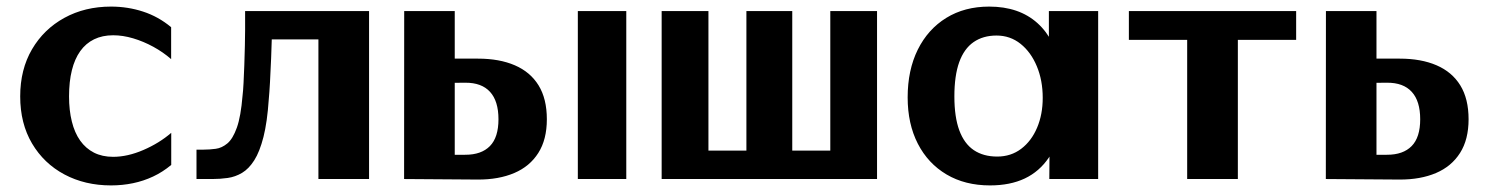

<svg xmlns="http://www.w3.org/2000/svg" viewBox="-20 -538 4473 577"><path d="M313.6 19.2Q235.5 19.2 173.7 -13.7Q111.9 -46.6 76.3 -106.8Q40.7 -167 40.7 -248.4Q40.7 -329.2 76.2 -389.9Q111.7 -450.5 173.4 -484.3Q235.2 -518.2 313.6 -518.2Q363.9 -518.2 409.8 -503.2Q455.8 -488.3 494.3 -456.3V-360.3Q470.4 -381.2 440.8 -397.4Q411.1 -413.6 380.1 -422.8Q349.2 -432 320.1 -432Q287.7 -432 262.8 -419.9Q237.9 -407.8 221.2 -384.4Q204.5 -361.1 196 -326.9Q187.5 -292.8 187.5 -248.4Q187.5 -206.5 195.9 -172.8Q204.2 -139.1 220.9 -115.5Q237.7 -91.9 262.4 -79.3Q287.2 -66.7 320.1 -66.7Q363.2 -66.7 410.8 -87.2Q458.3 -107.6 494.6 -138.8V-42.4Q469.1 -21.1 440.1 -7.5Q411.1 6.1 379.5 12.6Q347.9 19.2 313.6 19.2Z M936.9 0V-497.2L1075.6 -419.5H716.6V-504.7H1089.1V0ZM570.5 0V-88.3H591.7Q609.7 -88.3 628.2 -90.8Q646.7 -93.2 663.3 -107Q679.8 -120.8 691.8 -154.4Q703.8 -188 708.9 -250.5Q710.7 -264.6 711.9 -288.7Q713.2 -312.8 714.2 -342Q715.3 -371.2 715.9 -400.5Q716.4 -429.9 716.7 -454.6Q716.9 -479.4 716.6 -494H798.4Q798.4 -472.5 797.3 -437.2Q796.3 -401.9 794.8 -363.1Q793.2 -324.4 791.4 -291.1Q789.5 -257.7 787.7 -239.4Q783.1 -171 771.8 -126.5Q760.4 -81.9 744.1 -56.3Q727.8 -30.6 707.4 -18.5Q687 -6.4 664.3 -3.2Q641.7 0 618.2 0Z M1194.4 0 1194.7 -504.7H1346.6V-325L1275.9 -361.8H1416.6Q1480.7 -361.8 1527.1 -341.8Q1573.6 -321.8 1598.5 -281.5Q1623.4 -241.1 1623.4 -179.6Q1623.4 -118.6 1597.7 -78.3Q1572.1 -37.9 1525.4 -18Q1478.8 1.8 1416.2 1.6ZM1346.6 -6.7 1211.2 -72.4 1378.5 -72.9Q1426.6 -72.9 1452.3 -99Q1478 -125.1 1478 -179.6Q1478 -234.2 1452.7 -261.9Q1427.4 -289.7 1378.5 -289.4L1311 -288.9L1346.6 -352.7ZM1716.5 0V-504.7H1862.1V0Z M1968.4 0V-504.7H2109V-85.4H2475.2V-504.7H2615.7V0ZM2223.1 0V-504.7H2360.9V0Z M2955.1 19.2Q2880.2 19.2 2824.6 -13.7Q2768.9 -46.6 2738.3 -106.1Q2707.7 -165.6 2707.7 -245.4Q2707.7 -327.3 2738.1 -388.8Q2768.6 -450.2 2823.7 -484.2Q2878.8 -518.2 2952.7 -518.2Q3042.5 -518.2 3097.8 -468.5Q3153.1 -418.8 3171.4 -321.3L3132.1 -291.1V-504.7H3280.2V0H3133.4L3134.9 -205.4L3173.8 -170.9Q3160.6 -106.8 3132.1 -64.6Q3103.6 -22.4 3059.6 -1.6Q3015.7 19.2 2955.1 19.2ZM2976.9 -67.5Q3018.2 -67.5 3049 -90.9Q3079.8 -114.3 3096.7 -154.3Q3113.6 -194.3 3113.6 -243.9Q3113.6 -296.4 3095.9 -338.8Q3078.3 -381.2 3047.1 -406.2Q3015.9 -431.2 2974.8 -431.2Q2934.2 -431.2 2905.7 -411.4Q2877.2 -391.6 2862.6 -351.1Q2848.1 -310.6 2848.1 -248.3Q2848.1 -186.4 2862.9 -146.3Q2877.7 -106.2 2906.5 -86.8Q2935.3 -67.5 2976.9 -67.5Z M3547.7 0V-490.8L3678 -418.2H3372.5V-504.7H3875.2V-418.2H3569.7L3700 -490.8V0Z M3964.4 0 3964.7 -504.7H4116.6V-325L4045.9 -361.8H4186.6Q4250.7 -361.8 4297.1 -341.8Q4343.6 -321.8 4368.5 -281.5Q4393.4 -241.1 4393.4 -179.6Q4393.4 -118.6 4367.7 -78.3Q4342.1 -37.9 4295.4 -18Q4248.8 1.8 4186.2 1.6ZM4116.6 -6.7 3981.2 -72.4 4148.5 -72.9Q4196.6 -72.9 4222.3 -99Q4248 -125.1 4248 -179.6Q4248 -234.2 4222.7 -261.9Q4197.4 -289.7 4148.5 -289.4L4081 -288.9L4116.6 -352.7Z"/></svg>

Font: Russolo 10pt ExtraLight
Style: Regular
Weight: 200
Designer: Micah Stupak-Hahn
Version: Version 1.000